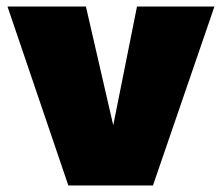

<svg xmlns="http://www.w3.org/2000/svg" viewBox="-20 -570 683 590"><path d="M190 0 3 -550H244L328 -185L401 -550H639L450 0Z"/></svg>

Font: Georama Black
Style: Regular
Weight: 900
Designer: Jean-Baptiste Levee
Foundry: Production Type
Version: Version 1.001